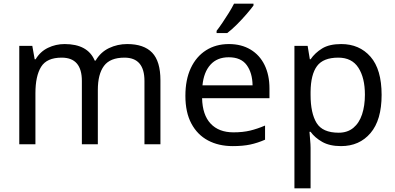

<svg xmlns="http://www.w3.org/2000/svg" viewBox="-20 -786 2154 1046"><path d="M673 -546Q764 -546 809 -499Q854 -452 854 -349V0H767V-345Q767 -472 658 -472Q580 -472 546.5 -427Q513 -382 513 -296V0H426V-345Q426 -472 316 -472Q235 -472 204 -422Q173 -372 173 -278V0H85V-536H156L169 -463H174Q199 -505 241.5 -525.5Q284 -546 332 -546Q458 -546 496 -456H501Q528 -502 574 -524Q620 -546 673 -546Z M1227 -546Q1295 -546 1345 -516Q1395 -486 1421.5 -431.5Q1448 -377 1448 -304V-251H1081Q1083 -160 1127.5 -112.5Q1172 -65 1252 -65Q1303 -65 1342.5 -74.5Q1382 -84 1424 -102V-25Q1383 -7 1343 1.5Q1303 10 1248 10Q1171 10 1113 -21Q1055 -52 1022.5 -113Q990 -174 990 -264Q990 -352 1019.5 -415Q1049 -478 1102.5 -512Q1156 -546 1227 -546ZM1226 -474Q1163 -474 1126.5 -433.5Q1090 -393 1083 -321H1356Q1355 -389 1324 -431.5Q1293 -474 1226 -474ZM1361 -766V-756Q1348 -738 1323.5 -709.5Q1299 -681 1270.5 -652.5Q1242 -624 1218 -606H1160V-618Q1174 -636 1192 -662.5Q1210 -689 1227 -716.5Q1244 -744 1255 -766Z M1839 -546Q1938 -546 1998.5 -477Q2059 -408 2059 -269Q2059 -132 1998.5 -61Q1938 10 1838 10Q1776 10 1735.5 -13Q1695 -36 1672 -68H1666Q1667 -51 1669.5 -25Q1672 1 1672 20V240H1584V-536H1656L1668 -463H1672Q1696 -498 1735 -522Q1774 -546 1839 -546ZM1823 -472Q1741 -472 1707 -426Q1673 -380 1672 -286V-269Q1672 -170 1704.5 -116.5Q1737 -63 1825 -63Q1873 -63 1905 -89.5Q1937 -116 1952.5 -163Q1968 -210 1968 -270Q1968 -362 1932.5 -417Q1897 -472 1823 -472Z"/></svg>

Font: Noto Sans
Style: Regular
Weight: 400
Designer: Monotype Design Team
Foundry: Monotype Imaging Inc.
Version: Version 1.902